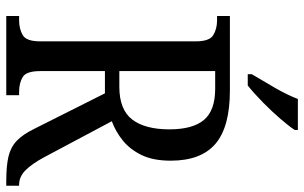

<svg xmlns="http://www.w3.org/2000/svg" viewBox="-199 -772 971 613"><g transform="rotate(90 286.5 -465.5)"><path d="M31 0V-41H45Q72 -41 92 -52.5Q112 -64 112 -108V-605Q112 -649 92 -661Q72 -673 45 -673H31V-714H269Q385 -714 439 -668Q493 -622 493 -525Q493 -469 475 -432Q457 -395 428.5 -372Q400 -349 367 -337L482 -121Q503 -82 523.5 -61.5Q544 -41 570 -41H573V0H558Q510 0 480 -7Q450 -14 429.5 -33.5Q409 -53 391 -90L278 -315H207V-108Q207 -64 226 -52.5Q245 -41 273 -41H284V0ZM257 -361Q330 -361 361.5 -402Q393 -443 393 -521Q393 -595 363 -631Q333 -667 263 -667H207V-361ZM217 -784Q238 -819 260.5 -858Q283 -897 296 -931H395V-921Q384 -904 360 -876Q336 -848 307 -819.5Q278 -791 253 -771H217Z"/></g></svg>

Font: Noto Serif Sinhala Condensed
Style: Regular
Weight: 400
Width: 3
Designer: Jelle Bosma - Monotype Design Team
Foundry: Monotype Imaging Inc.
Version: Version 2.007; ttfautohint (v1.8.4.7-5d5b)